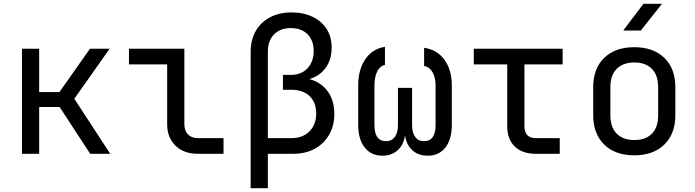

<svg xmlns="http://www.w3.org/2000/svg" viewBox="-20 -805 3640 1005"><path d="M95 0V-550H185V-323H291L451 -550H554L369 -288L557 0H452L292 -245H185V0Z M1015 0Q942 0 898.5 -42.5Q855 -85 855 -155V-468H655V-550H945V-155Q945 -121 964 -101.5Q983 -82 1015 -82H1150V0Z M1292 180V-534Q1292 -596 1318.5 -642.5Q1345 -689 1393.5 -714.5Q1442 -740 1506 -740Q1569 -740 1616.5 -717Q1664 -694 1690 -653Q1716 -612 1716 -556Q1716 -494 1685 -450.5Q1654 -407 1599 -391Q1660 -375 1695 -327.5Q1730 -280 1730 -208Q1730 -147 1703 -100Q1676 -53 1628 -26.5Q1580 0 1515 0H1382V180ZM1382 -82H1505Q1565 -82 1600 -117.5Q1635 -153 1635 -211Q1635 -269 1600.5 -302Q1566 -335 1505 -335H1461V-413H1502Q1558 -413 1590 -448Q1622 -483 1622 -538Q1622 -593 1590 -625.5Q1558 -658 1502 -658Q1447 -658 1414.5 -625Q1382 -592 1382 -534Z M1981 10Q1923 10 1889 -33Q1855 -76 1855 -151V-358Q1855 -441 1892.5 -495.5Q1930 -550 1995 -560V-465Q1969 -460 1954.5 -431Q1940 -402 1940 -358V-150Q1940 -66 2001 -66Q2030 -66 2046.5 -88Q2063 -110 2063 -150V-345H2137V-150Q2137 -110 2153.5 -88Q2170 -66 2199 -66Q2260 -66 2260 -150V-358Q2260 -399 2244.5 -426.5Q2229 -454 2200 -460V-555Q2268 -545 2306.5 -492Q2345 -439 2345 -358V-151Q2345 -76 2311.5 -33Q2278 10 2219 10Q2170 10 2138.5 -18.5Q2107 -47 2100 -97Q2093 -47 2061.5 -18.5Q2030 10 1981 10Z M2785 0Q2714 0 2674.5 -38Q2635 -76 2635 -145V-468H2460V-550H2925V-468H2725V-145Q2725 -82 2785 -82H2910V0Z M3300 8Q3200 8 3142.5 -48.5Q3085 -105 3085 -202V-348Q3085 -446 3142.5 -502Q3200 -558 3300 -558Q3400 -558 3457.5 -502Q3515 -446 3515 -349V-202Q3515 -105 3457.5 -48.5Q3400 8 3300 8ZM3300 -72Q3359 -72 3392 -105Q3425 -138 3425 -202V-348Q3425 -412 3392 -445Q3359 -478 3300 -478Q3242 -478 3208.5 -445Q3175 -412 3175 -348V-202Q3175 -138 3208.5 -105Q3242 -72 3300 -72ZM3242 -645 3348 -785H3445L3334 -645Z"/></svg>

Font: NKDuy Mono
Style: Regular
Weight: 400
Monospace: yes
Designer: NKDuy
Foundry: NKDuy
Version: Version 2.251; ttfautohint (v1.8.4.7-5d5b)